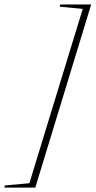

<svg xmlns="http://www.w3.org/2000/svg" viewBox="-112 -752 436 876"><path d="M304 -731.5 49 104H-92.5L-89.5 94L22 84L265.5 -711.5L160 -721.5L163 -731.5Z"/></svg>

Font: Newsreader Display ExtraLight
Style: Italic
Weight: 275
Italic angle: -17°
Designer: Hugues Gentile
Foundry: Production Type
Version: Version 1.002